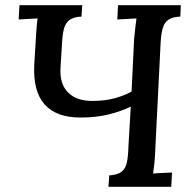

<svg xmlns="http://www.w3.org/2000/svg" viewBox="-20 -720 747 740"><path d="M398 0 401 -44Q433 -46 448.5 -58Q464 -70 469 -94Q474 -118 475 -155L484 -309Q447 -291 399 -279Q351 -267 290 -267Q197 -267 152 -317.5Q107 -368 112 -470Q115 -514 116.5 -543.5Q118 -573 119.5 -592.5Q121 -612 122 -625Q123 -638 125 -649L52 -645L55 -700H297L294 -656Q266 -655 250 -644.5Q234 -634 227.5 -612.5Q221 -591 219 -553L213 -456Q210 -396 242.5 -363.5Q275 -331 335 -331Q384 -331 422.5 -341.5Q461 -352 487 -367L497 -571Q499 -593 501.5 -613.5Q504 -634 506 -649L432 -645L435 -700H677L675 -656Q646 -655 630 -644.5Q614 -634 607.5 -612.5Q601 -591 599 -554L578 -134Q577 -107 574.5 -85.5Q572 -64 570 -51Q588 -53 607.5 -53.5Q627 -54 643 -55L640 0Z"/></svg>

Font: Lora Medium
Style: Italic
Weight: 500
Italic angle: -3°
Designer: Olga Karpushina, Alexei Vanyashin (Cyrillic)
Foundry: Cyreal
Version: Version 3.004